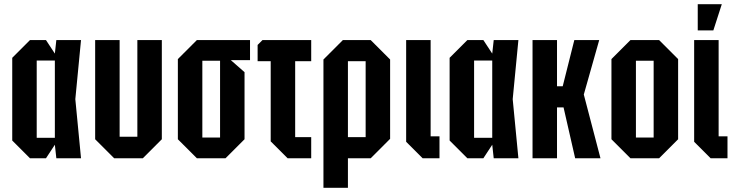

<svg xmlns="http://www.w3.org/2000/svg" viewBox="-20 -750 3478 910"><path d="M122 0 38 -84V-476L122 -560H198L240 -496L247 -560H364L337 -280L364 0H247L240 -64L198 0ZM154 -97H240V-463H154Z M747 -560V-90L657 0H521L431 -90V-560H547V-102H631V-560Z M823 -90V-470L913 -560H1165V-465H1074L1139 -408V-90L1049 0H913ZM939 -98H1023V-462H939Z M1263 -80V-460H1201V-537L1224 -560H1455V-460H1379V-100H1455V0H1343Z M1513 140V-468L1605 -560H1737L1829 -468V-92L1737 0H1629V140ZM1713 -460H1629V-100H1713Z M1905 -560H2021V-104H2063V0H1983L1905 -78Z M2195 0 2111 -84V-476L2195 -560H2271L2313 -496L2320 -560H2437L2410 -280L2437 0H2320L2313 -64L2271 0ZM2227 -97H2313V-463H2227Z M2504 0V-560H2620V-341H2647L2702 -560H2820L2747 -302L2826 0H2706L2651 -241H2620V0Z M2878 -90V-470L2968 -560H3104L3194 -470V-90L3104 0H2968ZM2994 -98H3078V-462H2994Z M3270 -560H3386V-104H3428V0H3348L3270 -78ZM3287 -606V-730H3401L3361 -606Z"/></svg>

Font: Tektur Condensed Medium
Style: Regular
Weight: 500
Width: 3
Designer: Adam Jagosz
Foundry: Adam Jagosz
Version: Version 1.005;gftools[0.9.30]